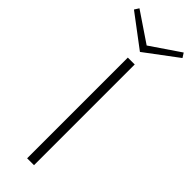

<svg xmlns="http://www.w3.org/2000/svg" viewBox="-296 -872 887 887"><g transform="rotate(45 147.5 -428.5)"><path d="M306 -835 147 -716 -11 -835 3 -857 148 -759 292 -857ZM126 0V-658H171V0Z"/></g></svg>

Font: EauTestText Light
Style: Regular
Weight: 300
Designer: Christian Thalmann (Catharsis Fonts)
Version: Version 0.001;PS 000.001;hotconv 1.0.88;makeotf.lib2.5.64775